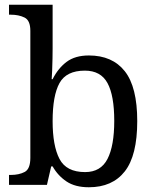

<svg xmlns="http://www.w3.org/2000/svg" viewBox="-20 -780 654 810"><path d="M355 10Q297 10 260.5 -14.5Q224 -39 202 -78H196L178 0H18V-42H26Q60 -42 84 -54.5Q108 -67 108 -114V-650Q108 -694 83.5 -706Q59 -718 26 -718H18V-760H202V-576Q202 -559 201.5 -532.5Q201 -506 200 -481.5Q199 -457 198 -446H202Q225 -492 261 -519Q297 -546 355 -546Q454 -546 506.5 -479.5Q559 -413 559 -269Q559 -124 506.5 -57Q454 10 355 10ZM339 -54Q405 -54 433.5 -109.5Q462 -165 462 -270Q462 -377 433.5 -429.5Q405 -482 338 -482Q260 -482 231 -429.5Q202 -377 202 -269Q202 -165 231 -109.5Q260 -54 339 -54Z"/></svg>

Font: Noto Serif Grantha
Style: Regular
Weight: 400
Designer: Monotype Design Team
Foundry: Monotype Imaging Inc.
Version: Version 2.004; ttfautohint (v1.8.4.7-5d5b)